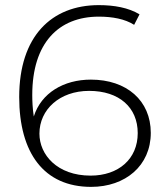

<svg xmlns="http://www.w3.org/2000/svg" viewBox="-20 -725 642 750"><path d="M335 -414C475 -414 569 -332 569 -206C569 -78 470 5 336 5C152 5 55 -127 55 -346C55 -583 181 -705 366 -705C426 -705 482 -695 525 -669C525 -669 504 -628 504 -628C468 -651 419 -660 366 -660C209 -660 106 -557 106 -354C106 -333 107 -302 112 -270C141 -362 229 -414 335 -414ZM334 -39C443 -39 518 -104 518 -205C518 -305 446 -370 328 -370C213 -370 134 -297 134 -203C134 -121 203 -39 334 -39Z"/></svg>

Font: TamingNoise
Style: Regular
Weight: 500
Designer: Julieta Ulanovsky
Foundry: Julieta Ulanovsky
Version: ""